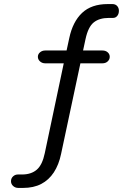

<svg xmlns="http://www.w3.org/2000/svg" viewBox="-20 -734 640 943"><path d="M70 189Q55 189 44.5 179.5Q34 170 34 156Q34 142 44 132.5Q54 123 68 123H88Q133 123 160.5 99.5Q188 76 200 18L295 -432L312 -423H202Q187 -423 176.5 -432.5Q166 -442 166 -455Q166 -468 176.5 -477Q187 -486 202 -486H321L304 -472L320 -546Q337 -627 383 -670.5Q429 -714 509 -714H532Q547 -714 555.5 -704.5Q564 -695 564 -681Q564 -666 556 -656Q548 -646 535 -646H515Q468 -646 440.5 -624Q413 -602 400 -542L385 -472L373 -486H483Q499 -486 509 -477Q519 -468 519 -455Q519 -442 509 -432.5Q499 -423 483 -423H359L377 -433L280 22Q269 75 244.5 112.5Q220 150 182.5 169.5Q145 189 93 189Z"/></svg>

Font: Nunito
Style: Regular
Weight: 400
Designer: Vernon Adams
Foundry: Vernon Adams
Version: Version 3.602